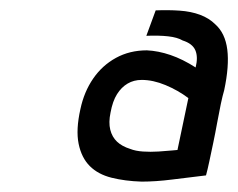

<svg xmlns="http://www.w3.org/2000/svg" viewBox="-20 -729 459 370"><path d="M377 -391Q380 -402 383.5 -418.5Q387 -435 391 -454Q395 -473 398.5 -492.5Q402 -512 405.5 -528.5Q409 -545 412 -555Q422 -602 418 -633.5Q414 -665 395 -682Q383 -694 365.5 -700.5Q348 -707 326 -708.5Q304 -710 280 -709L262 -660Q286 -661 304 -659Q322 -657 332 -651Q351 -645 356.5 -632Q362 -619 357 -599Q332 -615 308.5 -623Q285 -631 263 -632Q230 -632 203.5 -617.5Q177 -603 159.5 -577.5Q142 -552 135 -519Q126 -479 131.5 -452Q137 -425 153 -409Q169 -393 195 -386.5Q221 -380 253 -379Q280 -379 311.5 -383Q343 -387 377 -391ZM343 -540 322 -440Q321 -440 311 -439Q301 -438 285.5 -437Q270 -436 255.5 -437Q241 -438 231 -442Q215 -447 205.5 -456Q196 -465 192.5 -479Q189 -493 193 -512Q197 -534 205.5 -547.5Q214 -561 226 -568Q238 -575 253 -575Q275 -575 299 -565Q323 -555 343 -540Z"/></svg>

Font: Advent Pro Medium
Style: Italic
Weight: 500
Italic angle: -12°
Version: Version 3.000